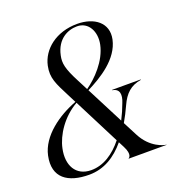

<svg xmlns="http://www.w3.org/2000/svg" viewBox="-141 -923 1018 1059"><g transform="rotate(-20 368.0 -393.5)"><path d="M438 0H660.5V-1.5C649 -1.5 570 -20 524 -109.5L480.5 -193.5C497 -221.5 512 -251.5 526 -282C553.5 -342.5 588.5 -375.5 650 -385.5V-388H482.5V-385.5C525 -379.5 528.5 -344 510.5 -300.5C499.5 -270.5 486.5 -240.5 471.5 -211.5L359 -430.5C444.5 -473.5 556.5 -541 579.5 -648.5C599 -741.5 525 -796 425 -796C300.5 -796 213.5 -724 194.5 -634.5C180 -566 203 -525.5 243.5 -446L269.5 -395C162.5 -355 49.5 -275.5 26.5 -168.5C0 -44 80.5 9 204.5 9C292.5 9 362 -35.5 418.5 -103.5L435.5 -70.5C465.5 -13 438.5 -1 438 -1ZM114.5 -178C129.5 -251 186.5 -339 273.5 -388L411 -118C360 -54 296 -10.5 223 -11C133 -11.5 94.5 -85.5 114.5 -178ZM281 -663C300 -754.5 366.5 -783.5 420 -783.5C486.5 -783.5 521 -717.5 506 -645C487 -554.5 411.5 -479 354.5 -439L323 -500C277.5 -587 272 -620.5 281 -663Z"/></g></svg>

Font: Beautique Display Italic
Style: Regular
Weight: 400
Italic angle: -12°
Designer: Nhat-Quang Ngo
Version: Version 1.100;Glyphs 3.2.3 (3260)